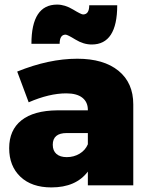

<svg xmlns="http://www.w3.org/2000/svg" viewBox="-20 -808 647 837"><path d="M266 -657Q240 -657 240 -617H117Q117 -788 229 -788Q263 -788 298.5 -766.5Q334 -745 342 -745Q369 -745 369 -785H491Q491 -614 380 -614Q344 -614 309 -635.5Q274 -657 266 -657ZM317 -552Q432 -552 496.5 -499.5Q561 -447 561 -353V0H363V-60Q311 9 204 9Q118 9 69 -37.5Q20 -84 20 -162Q20 -241 73.5 -283.5Q127 -326 230 -327H363V-329Q363 -363 339 -382Q315 -401 269 -401Q195 -401 105 -362L55 -496Q193 -552 317 -552ZM271 -123Q302 -123 327 -138Q352 -153 363 -179V-228H271Q210 -228 210 -177Q210 -151 226 -137Q242 -123 271 -123Z"/></svg>

Font: Montserrat Extra Bold
Style: Regular
Weight: 800
Designer: Julieta Ulanovsky
Foundry: Julieta Ulanovsky
Version: Version 3.001;PS 003.001;hotconv 1.0.70;makeotf.lib2.5.58329